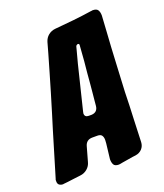

<svg xmlns="http://www.w3.org/2000/svg" viewBox="-205 -825 773 906"><g transform="rotate(-20 181.5 -371.5)"><path d="M243 -9H241L236 -8Q216 -8 210 -18.5Q204 -29 204 -46L213 -123L214 -140Q214 -154 208 -162.5Q202 -171 186 -171H161Q130 -171 122 -141L102 -70Q97 -50 81.5 -37Q66 -24 46 -22L38 -21Q23 -19 9 -17.5Q-5 -16 -18 -14L-37 -12H-39L-44 -11Q-55 -11 -62.5 -16.5Q-70 -22 -70 -34Q-70 -37 -70 -40.5Q-70 -44 -68 -48L-2 -268Q9 -303 22 -346Q35 -389 49 -435.5Q63 -482 76.5 -529Q90 -576 102 -617L116 -667Q122 -687 137 -699Q152 -711 172 -713L267 -722Q314 -727 360 -734H362L367 -735Q387 -735 393.5 -724.5Q400 -714 400 -697L395 -615Q390 -543 386.5 -468.5Q383 -394 379 -321L377 -251Q376 -217 374 -179L370 -72Q369 -52 356.5 -38.5Q344 -25 324 -22L308 -20Q280 -15 253 -11ZM254 -602Q254 -609 247 -609Q239 -607 237 -601L216 -522L162 -302Q160 -292 160 -292Q160 -273 180 -273H195Q225 -275 228 -306L230 -328Q232 -348 234 -369Q236 -390 238 -412Q240 -438 242.5 -465.5Q245 -493 248 -522Z"/></g></svg>

Font: Bangerz 2
Style: Regular
Weight: 400
Designer: vernon adams
Foundry: Vernon Adams
Version: Version 2.10;December 28, 2023;FontCreator 13.0.0.2683 64-bi